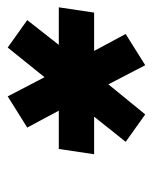

<svg xmlns="http://www.w3.org/2000/svg" viewBox="32 -804 406 511"><g transform="rotate(-90 235.5 -549.0)"><path d="M94 -596H196L151 -680L234 -732L285 -634L364 -732L437 -680L371 -596H471L457 -502H355L400 -418L317 -366L266 -464L186 -366L113 -418L180 -502H80Z"/></g></svg>

Font: Host Grotesk Black
Style: Italic
Weight: 900
Italic angle: -8°
Designer: Doğukan Karapınar based on Poppins by Indian Type Foundry, Jonny Pinhorn
Foundry: Element Type
Version: Version 1.000; ttfautohint (v1.8.4.7-5d5b);gftools[0.9.33]